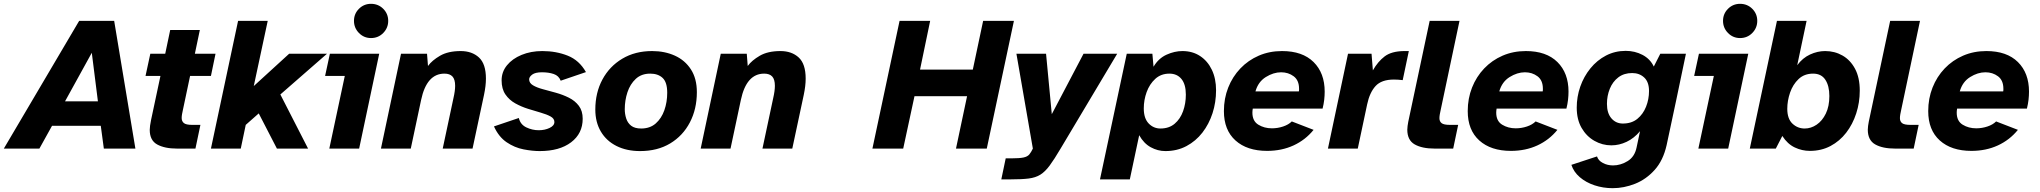

<svg xmlns="http://www.w3.org/2000/svg" viewBox="-85 -777 10667 1004"><path d="M-65 0 329 -668H512L623 0H458L442 -119H187L121 0ZM255 -247H427L395 -501Z M841 0Q776 0 737 -21.5Q698 -43 698 -98Q698 -116 705 -150L754 -380H676L701 -496H779L805 -620H960L934 -496H1042L1018 -380H909L872 -205Q869 -192 867 -180.5Q865 -169 865 -160Q865 -143 876.5 -133.5Q888 -124 920 -124H963L937 0Z M1018 0 1160 -668H1315L1242 -327L1427 -496H1625L1381 -283L1526 0H1363L1268 -184L1200 -124L1174 0Z M1855 -578Q1818 -578 1792 -604.5Q1766 -631 1766 -668Q1766 -705 1792 -731Q1818 -757 1855 -757Q1893 -757 1919 -731Q1945 -705 1945 -668Q1945 -631 1919 -604.5Q1893 -578 1855 -578ZM1637 0 1718 -380H1615L1640 -496H1898L1793 0Z M1907 0 2012 -496H2148L2153 -432Q2174 -461 2216 -485.5Q2258 -510 2324 -510Q2383 -510 2419.5 -476.5Q2456 -443 2456 -366Q2456 -347 2453.5 -326Q2451 -305 2446 -281L2386 0H2230L2286 -263Q2295 -302 2295 -328Q2295 -362 2281 -377Q2267 -392 2239 -392Q2146 -392 2117 -254L2063 0Z M2737 13Q2699 13 2652.5 4Q2606 -5 2564.5 -33Q2523 -61 2498 -116L2628 -160Q2636 -126 2667 -111Q2698 -96 2732 -96Q2764 -96 2789 -108Q2814 -120 2814 -139Q2814 -157 2794 -168Q2774 -179 2742.5 -188Q2711 -197 2676 -208Q2641 -219 2609.5 -236.5Q2578 -254 2558 -283Q2538 -312 2538 -357Q2538 -401 2566 -435.5Q2594 -470 2642.5 -490Q2691 -510 2751 -510Q2823 -510 2883.5 -486Q2944 -462 2979 -400L2847 -355Q2837 -381 2810.5 -390Q2784 -399 2749 -399Q2714 -399 2698 -387Q2682 -375 2682 -362Q2682 -343 2702 -331Q2722 -319 2754 -310.5Q2786 -302 2822 -292Q2858 -282 2890 -266Q2922 -250 2942 -223.5Q2962 -197 2962 -156Q2962 -79 2901.5 -33Q2841 13 2737 13Z M3262 13Q3192 13 3139 -13.5Q3086 -40 3057 -89Q3028 -138 3028 -204Q3028 -292 3065 -361Q3102 -430 3169 -470Q3236 -510 3325 -510Q3391 -510 3444 -486Q3497 -462 3528 -414Q3559 -366 3559 -295Q3559 -207 3522.5 -137Q3486 -67 3419.5 -27Q3353 13 3262 13ZM3268 -105Q3314 -105 3344 -131.5Q3374 -158 3389 -200.5Q3404 -243 3404 -292Q3404 -347 3380 -369.5Q3356 -392 3315 -392Q3269 -392 3239.5 -364.5Q3210 -337 3196 -294.5Q3182 -252 3182 -206Q3182 -181 3189.5 -157.5Q3197 -134 3215.5 -119.5Q3234 -105 3268 -105Z M3579 0 3684 -496H3820L3825 -432Q3846 -461 3888 -485.5Q3930 -510 3996 -510Q4055 -510 4091.5 -476.5Q4128 -443 4128 -366Q4128 -347 4125.5 -326Q4123 -305 4118 -281L4058 0H3902L3958 -263Q3967 -302 3967 -328Q3967 -362 3953 -377Q3939 -392 3911 -392Q3818 -392 3789 -254L3735 0Z M4477 0 4619 -668H4779L4726 -413H5002L5056 -668H5217L5075 0H4914L4972 -274H4697L4638 0Z M5151 161 5174 51H5205Q5247 51 5267.5 46.5Q5288 42 5297.5 30.5Q5307 19 5316 0L5230 -496H5385L5415 -180L5581 -496H5757L5461 0Q5428 56 5404 88.5Q5380 121 5355 136.5Q5330 152 5294 156.5Q5258 161 5200 161Z M5667 161 5807 -496H5941L5947 -428Q5973 -472 6015 -491Q6057 -510 6098 -510Q6151 -510 6190.5 -484Q6230 -458 6252 -412Q6274 -366 6274 -305Q6274 -242 6255.5 -185Q6237 -128 6202.5 -83.5Q6168 -39 6119 -13Q6070 13 6009 13Q5969 13 5932.5 -7Q5896 -27 5872 -70L5823 161ZM5983 -105Q6028 -105 6057.5 -130Q6087 -155 6101.5 -195.5Q6116 -236 6116 -282Q6116 -336 6093 -364Q6070 -392 6030 -392Q5986 -392 5956 -364.5Q5926 -337 5911 -295.5Q5896 -254 5896 -210Q5896 -158 5921.5 -131.5Q5947 -105 5983 -105Z M6541 12Q6436 12 6375.5 -42.5Q6315 -97 6315 -196Q6315 -262 6337.5 -319Q6360 -376 6401 -419Q6442 -462 6497.5 -486Q6553 -510 6619 -510Q6726 -510 6784 -452.5Q6842 -395 6842 -298Q6842 -277 6839.5 -255Q6837 -233 6831 -209H6466Q6465 -203 6464.5 -198Q6464 -193 6464 -188Q6464 -144 6495 -125Q6526 -106 6566 -106Q6596 -106 6624.5 -115.5Q6653 -125 6670 -142L6784 -98Q6741 -45 6679 -16.5Q6617 12 6541 12ZM6480 -299H6707Q6708 -303 6708 -306Q6708 -309 6708 -313Q6708 -357 6680 -378Q6652 -399 6614 -399Q6574 -399 6534 -374Q6494 -349 6480 -299Z M6859 0 6964 -496H7087L7094 -409Q7120 -455 7155.5 -482Q7191 -509 7256 -510H7282L7250 -358Q7225 -361 7204 -361Q7139 -361 7108 -327Q7077 -293 7064 -231L7015 0Z M7417 0Q7351 0 7312.5 -22Q7274 -44 7274 -99Q7274 -108 7275.5 -118.5Q7277 -129 7279 -140L7391 -668H7547L7449 -204Q7446 -191 7444 -179.5Q7442 -168 7442 -159Q7442 -142 7453.5 -133Q7465 -124 7497 -124H7540L7514 0Z M7816 12Q7711 12 7650.5 -42.5Q7590 -97 7590 -196Q7590 -262 7612.5 -319Q7635 -376 7676 -419Q7717 -462 7772.5 -486Q7828 -510 7894 -510Q8001 -510 8059 -452.5Q8117 -395 8117 -298Q8117 -277 8114.5 -255Q8112 -233 8106 -209H7741Q7740 -203 7739.5 -198Q7739 -193 7739 -188Q7739 -144 7770 -125Q7801 -106 7841 -106Q7871 -106 7899.5 -115.5Q7928 -125 7945 -142L8059 -98Q8016 -45 7954 -16.5Q7892 12 7816 12ZM7755 -299H7982Q7983 -303 7983 -306Q7983 -309 7983 -313Q7983 -357 7955 -378Q7927 -399 7889 -399Q7849 -399 7809 -374Q7769 -349 7755 -299Z M8348 207Q8298 207 8253 192Q8208 177 8176 149.5Q8144 122 8132 85L8266 41Q8273 63 8297 75.5Q8321 88 8350 88Q8389 88 8426 65.5Q8463 43 8473 -6L8491 -91Q8460 -54 8421 -35.5Q8382 -17 8341 -17Q8294 -17 8252.5 -40.5Q8211 -64 8185.5 -108Q8160 -152 8160 -214Q8160 -271 8178.5 -324Q8197 -377 8231.5 -419.5Q8266 -462 8313 -486.5Q8360 -511 8416 -511Q8464 -511 8504 -490Q8544 -469 8563 -429L8597 -496H8731Q8706 -377 8681 -257Q8656 -137 8630 -18Q8612 62 8567.5 111.5Q8523 161 8465 184Q8407 207 8348 207ZM8401 -131Q8447 -131 8477 -155.5Q8507 -180 8522.5 -219Q8538 -258 8538 -301Q8538 -348 8513 -371.5Q8488 -395 8450 -395Q8407 -395 8377.5 -372.5Q8348 -350 8333 -313Q8318 -276 8318 -234Q8318 -185 8341.5 -158Q8365 -131 8401 -131Z M9014 -578Q8977 -578 8951 -604.5Q8925 -631 8925 -668Q8925 -705 8951 -731Q8977 -757 9014 -757Q9052 -757 9078 -731Q9104 -705 9104 -668Q9104 -631 9078 -604.5Q9052 -578 9014 -578ZM8796 0 8877 -380H8774L8799 -496H9057L8952 0Z M9379 12Q9338 12 9300 -6Q9262 -24 9235 -66L9201 0H9065L9207 -668H9362L9313 -436Q9341 -474 9380 -492Q9419 -510 9459 -510Q9509 -510 9550 -486.5Q9591 -463 9615.5 -417Q9640 -371 9640 -303Q9640 -241 9621.5 -184Q9603 -127 9569 -83Q9535 -39 9487 -13.5Q9439 12 9379 12ZM9352 -105Q9385 -105 9414.5 -125Q9444 -145 9462.5 -183Q9481 -221 9481 -275Q9481 -328 9460 -360Q9439 -392 9396 -392Q9350 -392 9320 -363.5Q9290 -335 9275.5 -292.5Q9261 -250 9261 -208Q9261 -156 9288 -130.5Q9315 -105 9352 -105Z M9825 0Q9759 0 9720.5 -22Q9682 -44 9682 -99Q9682 -108 9683.5 -118.5Q9685 -129 9687 -140L9799 -668H9955L9857 -204Q9854 -191 9852 -179.5Q9850 -168 9850 -159Q9850 -142 9861.5 -133Q9873 -124 9905 -124H9948L9922 0Z M10224 12Q10119 12 10058.5 -42.5Q9998 -97 9998 -196Q9998 -262 10020.5 -319Q10043 -376 10084 -419Q10125 -462 10180.5 -486Q10236 -510 10302 -510Q10409 -510 10467 -452.5Q10525 -395 10525 -298Q10525 -277 10522.5 -255Q10520 -233 10514 -209H10149Q10148 -203 10147.5 -198Q10147 -193 10147 -188Q10147 -144 10178 -125Q10209 -106 10249 -106Q10279 -106 10307.5 -115.5Q10336 -125 10353 -142L10467 -98Q10424 -45 10362 -16.5Q10300 12 10224 12ZM10163 -299H10390Q10391 -303 10391 -306Q10391 -309 10391 -313Q10391 -357 10363 -378Q10335 -399 10297 -399Q10257 -399 10217 -374Q10177 -349 10163 -299Z"/></svg>

Font: Atkinson Hyperlegible
Style: Bold Italic
Weight: 700
Italic angle: -12°
Designer: Elliott Scott, Megan Eiswerth, Linus Boman, Theodore Petrosky
Foundry: Braille Institute
Version: Version 1.006; ttfautohint (v1.8.3)